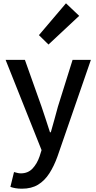

<svg xmlns="http://www.w3.org/2000/svg" viewBox="-20 -914 584 1164"><path d="M113 230Q91 230 74 227Q57 224 43 219L65 129Q73 131 84 134Q95 137 106 137Q150 137 177.5 107.5Q205 78 220 34L232 -4L14 -551H131L232 -267Q245 -230 257.5 -190.5Q270 -151 283 -112H288Q299 -150 310 -190Q321 -230 331 -267L420 -551H531L329 33Q308 92 279.5 136.5Q251 181 211 205.5Q171 230 113 230ZM274 -644 216 -701 380 -894 460 -818Z"/></svg>

Font: Source Han Sans SC Medium
Style: Regular
Weight: 500
Designer: Ryoko NISHIZUKA 西塚涼子 (kana, bopomofo & ideographs); Paul D. Hunt (Latin, Greek & Cyrillic); Sandoll Communications 산돌커뮤니
Foundry: Adobe
Version: Version 2.004;hotconv 1.0.118;makeotfexe 2.5.65603